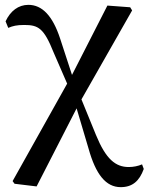

<svg xmlns="http://www.w3.org/2000/svg" viewBox="-20 -559 613 792"><path d="M566 119C550 126 530 130 511 130C457 130 417 98 376 -2L316 -149L525 -516L517 -529L423 -536L277 -250L228 -400C197 -494 154 -539 97 -539C56 -539 23 -514 3 -471L14 -444C33 -452 49 -456 80 -456C138 -456 161 -443 201 -343L257 -214L32 188L40 199L131 210L296 -112L345 53C375 161 417 213 478 213C526 213 555 188 573 138Z"/></svg>

Font: Source Han Serif CN SemiBold
Style: Regular
Weight: 600
Designer: Ryoko NISHIZUKA 西塚涼子 (kana & ideographs); Frank Grießhammer (Latin, Greek & Cyrillic); Wenlong ZHANG 张文龙 (bopomofo); San
Foundry: Adobe Systems Incorporated
Version: Version 1.000;PS 1;hotconv 16.6.53;makeotf.lib2.5.65590